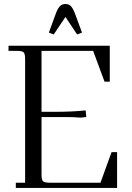

<svg xmlns="http://www.w3.org/2000/svg" viewBox="-20 -928 653 948"><path d="M22 -676.8V-702.1H522V-524.9H496.1L439.9 -676.8H185.1V-376H259.8Q333 -376 402.8 -382.8L405.8 -355V-350.1L377.9 -347.2Q348.1 -350.1 300.8 -350.1H185.1V-65.9Q185.1 -41 192.1 -33.4Q199.2 -25.9 224.1 -25.9H476.1L530.8 -176.8H558.1V0H58.1V-25.9H104V-637.2Q104 -662.1 96.9 -669.4Q89.8 -676.8 64.9 -676.8ZM221.2 -767.1 254.9 -858.9Q264.6 -886.2 275.4 -897.2Q286.1 -908.2 303.2 -908.2Q320.3 -908.2 330.6 -897.2Q340.8 -886.2 351.1 -858.9L384.8 -767.1L360.8 -757.8L303.2 -844.2L245.1 -757.8Z"/></svg>

Font: Dihjauti S
Style: Regular
Weight: 400
Designer: T. Christopher White
Version: Version 3.0.0